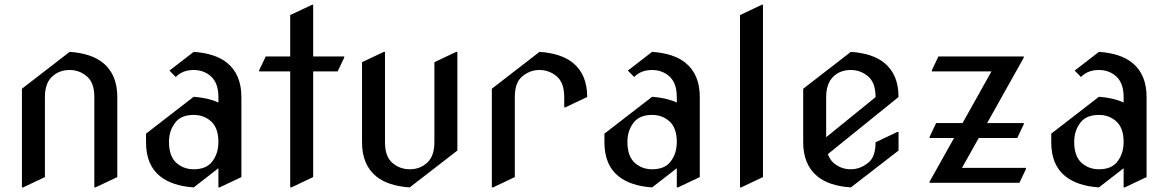

<svg xmlns="http://www.w3.org/2000/svg" viewBox="-20 -777 4966 816"><path d="M73.2 19.5V-399.9L275.9 -556.6Q368.2 -550.3 418 -509.8Q478.5 -460.4 478.5 -364.7V-24.4L385.7 19.5H380.9V-364.7Q380.9 -425.8 349.1 -452.6Q317.4 -479.5 275.9 -479.5Q230 -479.5 199.7 -449.7Q170.9 -421.4 170.9 -364.7V-24.4L78.1 19.5Z M803.2 -57.6Q854.5 -57.6 879.4 -87.4Q908.2 -122.1 908.2 -173.8Q908.2 -233.4 876.5 -261.7Q846.2 -288.6 803.2 -288.6Q752 -288.6 727.1 -258.8Q698.2 -224.1 698.2 -173.8Q698.2 -112.8 730 -84.5Q760.7 -57.6 803.2 -57.6ZM803.2 19.5Q712.4 13.2 661.1 -27.3Q600.6 -75.2 600.6 -172.4V-209L803.2 -365.7Q864.7 -361.3 908.2 -341.3V-364.7Q908.2 -423.8 876.5 -452.6Q846.2 -479.5 803.2 -479.5Q755.4 -479.5 727.1 -449.7L700.2 -477.1L803.2 -556.6Q895.5 -550.3 945.3 -509.8Q1005.9 -460.4 1005.9 -364.7V-24.4L913.1 19.5H908.2V-62Z M1213.4 19.5V-473.6H1081.5V-478.5L1109.4 -537.1H1213.4V-712.9L1306.2 -756.8H1311V-537.1H1442.9V-532.2L1415 -473.6H1311V-24.4L1218.3 19.5Z M1721.2 19.5Q1628.9 13.2 1579.1 -27.3Q1518.6 -76.7 1518.6 -172.4V-512.7L1611.3 -556.6H1616.2V-172.4Q1616.2 -111.3 1647.9 -84.5Q1679.7 -57.6 1721.2 -57.6Q1767.1 -57.6 1797.4 -87.4Q1826.2 -115.7 1826.2 -172.4V-512.7L1918.9 -556.6H1923.8V-137.2Z M2070.3 19.5V-399.9L2272.9 -556.6Q2365.2 -550.3 2415 -509.8Q2475.6 -460.4 2475.6 -364.7L2382.8 -320.8H2377.9V-364.7Q2377.9 -425.8 2345.9 -452.6Q2314 -479.5 2272.5 -479.5Q2230 -479.5 2196.8 -449.7Q2168 -423.8 2168 -364.7V-24.4L2075.2 19.5Z M2751.5 -57.6Q2802.7 -57.6 2827.6 -87.4Q2856.4 -122.1 2856.4 -173.8Q2856.4 -233.4 2824.7 -261.7Q2794.4 -288.6 2751.5 -288.6Q2700.2 -288.6 2675.3 -258.8Q2646.5 -224.1 2646.5 -173.8Q2646.5 -112.8 2678.2 -84.5Q2709 -57.6 2751.5 -57.6ZM2751.5 19.5Q2660.6 13.2 2609.4 -27.3Q2548.8 -75.2 2548.8 -172.4V-209L2751.5 -365.7Q2813 -361.3 2856.4 -341.3V-364.7Q2856.4 -423.8 2824.7 -452.6Q2794.4 -479.5 2751.5 -479.5Q2703.6 -479.5 2675.3 -449.7L2648.4 -477.1L2751.5 -556.6Q2843.8 -550.3 2893.6 -509.8Q2954.1 -460.4 2954.1 -364.7V-24.4L2861.3 19.5H2856.4V-62Z M3125 19.5V-712.9L3217.8 -756.8H3222.7V-24.4L3129.9 19.5Z M3596.2 19.5Q3503.9 13.2 3454.1 -27.3Q3393.6 -77.1 3393.6 -172.4V-399.9L3596.2 -556.6Q3688.5 -550.3 3738.3 -509.8Q3798.8 -460.4 3798.8 -364.7L3498.5 -122.1Q3507.3 -97.7 3522.9 -84.5Q3554.7 -57.6 3595.2 -57.6Q3637.7 -57.6 3672.4 -87.4Q3701.2 -112.3 3701.2 -172.4L3793.9 -216.3H3798.8V-137.2ZM3491.2 -193.8 3701.2 -364.3Q3701.2 -425.8 3669.2 -452.6Q3637.2 -479.5 3596.2 -479.5Q3548.8 -479.5 3520 -449.7Q3491.2 -419.9 3491.2 -364.7Z M3930.7 0V-4.9L4034.7 -190.4H3930.7V-195.3L3958.5 -253.9H4070.8L4193.8 -473.6H3940.4V-478.5L3968.3 -537.1H4331.1V-532.2L4175.3 -253.9H4331.1V-249L4303.2 -190.4H4139.6L4068.4 -63.5H4340.3V-58.6L4312.5 0Z M4650.4 -57.6Q4701.7 -57.6 4726.6 -87.4Q4755.4 -122.1 4755.4 -173.8Q4755.4 -233.4 4723.6 -261.7Q4693.4 -288.6 4650.4 -288.6Q4599.1 -288.6 4574.2 -258.8Q4545.4 -224.1 4545.4 -173.8Q4545.4 -112.8 4577.1 -84.5Q4607.9 -57.6 4650.4 -57.6ZM4650.4 19.5Q4559.6 13.2 4508.3 -27.3Q4447.8 -75.2 4447.8 -172.4V-209L4650.4 -365.7Q4711.9 -361.3 4755.4 -341.3V-364.7Q4755.4 -423.8 4723.6 -452.6Q4693.4 -479.5 4650.4 -479.5Q4602.5 -479.5 4574.2 -449.7L4547.4 -477.1L4650.4 -556.6Q4742.7 -550.3 4792.5 -509.8Q4853 -460.4 4853 -364.7V-24.4L4760.3 19.5H4755.4V-62Z"/></svg>

Font: Nova Cut
Style: Book
Weight: 400
Version: Version 2.000